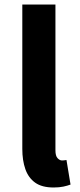

<svg xmlns="http://www.w3.org/2000/svg" viewBox="-20 -818 355 852"><path d="M218 14Q166 14 136 -7.5Q106 -29 92.5 -67.5Q79 -106 79 -157V-798H226V-151Q226 -126 235.5 -116Q245 -106 255 -106Q260 -106 264 -106.5Q268 -107 275 -108L293 1Q280 6 261.5 10Q243 14 218 14Z"/></svg>

Font: Noto Sans TC Thin
Style: Bold
Weight: 700
Version: Version 2.004-H2;hotconv 1.0.118;makeotfexe 2.5.65603